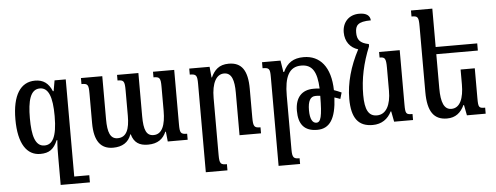

<svg xmlns="http://www.w3.org/2000/svg" viewBox="-59 -934 3448 1335"><g transform="rotate(-5 1665.0 -266.5)"><path d="M335 -492 322 -418H317C293 -475 257 -502 199 -502C98 -502 40 -414 40 -245C40 -74 99 9 192 9C254 9 287 -15 313 -76H318C314 -30 314 3 314 45V236H518V186H413V-492ZM226 -47C161 -47 141 -124 141 -244C141 -365 161 -445 228 -445C288 -445 314 -379 314 -245C314 -95 280 -47 226 -47Z M1022 -492V-453C1065 -453 1072 -445 1072 -382V-215C1072 -116 1048 -53 988 -53C938 -53 920 -94 920 -191V-492H771V-453C814 -453 821 -445 821 -380V-202C821 -108 799 -53 737 -53C686 -53 668 -100 668 -191V-492H519V-450C563 -450 569 -443 569 -379V-174C569 -46 615 10 700 10C764 10 808 -17 827 -72H830C846 -14 883 10 943 10C1013 10 1050 -21 1071 -69H1075L1082 0H1221V-42C1175 -42 1170 -52 1170 -114V-492Z M1733 -42C1690 -42 1682 -50 1682 -116V-315C1682 -444 1641 -502 1551 -502C1482 -502 1450 -466 1427 -417H1424L1417 -492H1275V-450C1320 -450 1327 -441 1327 -380V236H1478V193C1435 193 1426 187 1426 124V-273C1426 -378 1459 -437 1513 -437C1567 -437 1583 -382 1583 -298V0H1733Z M1835 236H1985V196C1946 196 1934 190 1934 132V-245C1934 -376 1967 -445 2052 -445C2130 -445 2161 -391 2166 -275C2152 -277 2137 -277 2123 -277C2043 -277 1995 -228 1995 -134C1995 -40 2035 10 2125 10C2212 10 2256 -56 2263 -204C2277 -200 2290 -195 2303 -190L2316 -234C2299 -242 2281 -249 2264 -255C2261 -417 2188 -502 2074 -502C2002 -502 1959 -473 1930 -411H1925L1912 -492H1783V-450C1829 -450 1835 -442 1835 -386ZM2079 -130C2079 -195 2097 -226 2133 -226C2143 -226 2155 -226 2166 -224C2165 -78 2154 -40 2123 -40C2097 -40 2079 -68 2079 -130Z M2512 10C2575 10 2619 -22 2644 -73H2648L2662 0H2794V-42C2749 -42 2744 -47 2744 -113V-492H2600V-453C2636 -453 2645 -446 2645 -378V-217C2645 -119 2612 -54 2547 -54C2489 -54 2464 -100 2464 -204C2464 -315 2487 -424 2534 -538V-553C2471 -565 2453 -592 2453 -640C2453 -689 2470 -716 2562 -716C2560 -748 2538 -769 2485 -769C2411 -769 2367 -717 2367 -649C2367 -586 2401 -540 2457 -523C2397 -410 2365 -294 2365 -186C2365 -49 2413 10 2512 10Z M3253 -321H3154V-217C3154 -122 3128 -54 3067 -54C3016 -54 2995 -105 2995 -204V-442H3285V-492H2995V-760H2846V-718C2890 -718 2896 -711 2896 -645V-186C2896 -49 2940 10 3031 10C3091 10 3128 -22 3152 -73H3156L3170 0H3301V-42C3257 -42 3253 -47 3253 -113Z"/></g></svg>

Font: Noto Serif Armenian ExtraCondensed SemiBold
Style: Regular
Weight: 600
Width: 2
Designer: Monotype Design Team
Foundry: Monotype Imaging Inc.
Version: Version 2.008